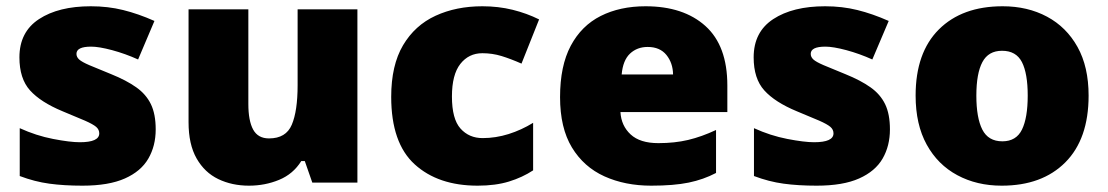

<svg xmlns="http://www.w3.org/2000/svg" viewBox="-20 -583 3539 613"><path d="M477.1 -169.9Q477.1 -117.2 453.6 -76.7Q430.2 -36.1 378.7 -13.2Q327.1 9.8 243.2 9.8Q184.1 9.8 137.5 3.4Q90.8 -2.9 43 -21V-173.8Q95.2 -149.9 149.4 -139.4Q203.6 -128.9 234.9 -128.9Q296.9 -128.9 296.9 -157.2Q296.9 -169.4 286.9 -178Q276.9 -186.5 251.2 -197.8Q225.6 -209 179.2 -228Q109.9 -256.8 75.9 -294.4Q42 -332 42 -399.9Q42 -481 104.5 -522Q167 -563 270 -563Q324.7 -563 373 -551Q421.4 -539.1 473.1 -516.1L420.9 -393.1Q379.9 -411.6 337.9 -422.9Q295.9 -434.1 271 -434.1Q224.1 -434.1 224.1 -411.1Q224.1 -400.9 232.7 -393.1Q241.2 -385.3 265.1 -375Q289.1 -364.7 335 -346.2Q383.3 -326.7 414.8 -304.4Q446.3 -282.2 461.7 -250.5Q477.1 -218.8 477.1 -169.9Z M1121.1 -553.2V0H977.1L953.1 -68.8H941.9Q916 -27.3 871.1 -8.8Q826.2 9.8 774.9 9.8Q720.7 9.8 677 -11.2Q633.3 -32.2 607.7 -77.1Q582 -122.1 582 -192.9V-553.2H772.9V-251Q772.9 -197.3 788.3 -169.2Q803.7 -141.1 838.9 -141.1Q893.1 -141.1 911.6 -184.8Q930.2 -228.5 930.2 -311V-553.2Z M1504.9 9.8Q1378.9 9.8 1304 -58.3Q1229 -126.5 1229 -273.9Q1229 -374.5 1266.8 -438.5Q1304.7 -502.4 1370.6 -532.7Q1436.5 -563 1520 -563Q1570.8 -563 1616.5 -551.8Q1662.1 -540.5 1701.2 -521L1645 -379.9Q1610.8 -395 1581.3 -404.1Q1551.8 -413.1 1520 -413.1Q1476.6 -413.1 1449.7 -378.9Q1422.9 -344.7 1422.9 -274.9Q1422.9 -203.1 1450.2 -172.6Q1477.5 -142.1 1521 -142.1Q1562.5 -142.1 1603.8 -155Q1645 -168 1682.1 -190.9V-39.1Q1647.9 -16.6 1605 -3.4Q1562 9.8 1504.9 9.8Z M2041 -563Q2162.1 -563 2232.2 -500Q2302.2 -437 2302.2 -310.1V-225.1H1960.9Q1963.4 -181.6 1993.4 -153.8Q2023.4 -126 2082 -126Q2133.8 -126 2177 -136.2Q2220.2 -146.5 2266.1 -168V-30.8Q2226.1 -9.8 2178.7 0Q2131.3 9.8 2059.1 9.8Q1975.6 9.8 1909.7 -20Q1843.8 -49.8 1805.9 -112.3Q1768.1 -174.8 1768.1 -272.9Q1768.1 -372.6 1802.2 -436.8Q1836.4 -501 1897.9 -532Q1959.5 -563 2041 -563ZM2047.9 -433.1Q2014.2 -433.1 1991.5 -411.9Q1968.8 -390.6 1964.8 -345.2H2128.9Q2128.4 -381.8 2107.7 -407.5Q2086.9 -433.1 2047.9 -433.1Z M2821.3 -169.9Q2821.3 -117.2 2797.9 -76.7Q2774.4 -36.1 2722.9 -13.2Q2671.4 9.8 2587.4 9.8Q2528.3 9.8 2481.7 3.4Q2435.1 -2.9 2387.2 -21V-173.8Q2439.5 -149.9 2493.7 -139.4Q2547.9 -128.9 2579.1 -128.9Q2641.1 -128.9 2641.1 -157.2Q2641.1 -169.4 2631.1 -178Q2621.1 -186.5 2595.5 -197.8Q2569.8 -209 2523.4 -228Q2454.1 -256.8 2420.2 -294.4Q2386.2 -332 2386.2 -399.9Q2386.2 -481 2448.7 -522Q2511.2 -563 2614.3 -563Q2668.9 -563 2717.3 -551Q2765.6 -539.1 2817.4 -516.1L2765.1 -393.1Q2724.1 -411.6 2682.1 -422.9Q2640.1 -434.1 2615.2 -434.1Q2568.4 -434.1 2568.4 -411.1Q2568.4 -400.9 2576.9 -393.1Q2585.4 -385.3 2609.4 -375Q2633.3 -364.7 2679.2 -346.2Q2727.5 -326.7 2759 -304.4Q2790.5 -282.2 2805.9 -250.5Q2821.3 -218.8 2821.3 -169.9Z M3455.6 -277.8Q3455.6 -139.2 3381.3 -64.7Q3307.1 9.8 3178.2 9.8Q3098.6 9.8 3036.4 -23.7Q2974.1 -57.1 2938.7 -121.3Q2903.3 -185.5 2903.3 -277.8Q2903.3 -415 2977.5 -489Q3051.8 -563 3181.2 -563Q3260.7 -563 3322.8 -529.8Q3384.8 -496.6 3420.2 -433.1Q3455.6 -369.6 3455.6 -277.8ZM3097.2 -277.8Q3097.2 -207 3116.2 -169.4Q3135.3 -131.8 3180.2 -131.8Q3224.6 -131.8 3242.9 -169.4Q3261.2 -207 3261.2 -277.8Q3261.2 -348.6 3242.7 -384.8Q3224.1 -420.9 3179.2 -420.9Q3135.7 -420.9 3116.5 -384.8Q3097.2 -348.6 3097.2 -277.8Z"/></svg>

Font: Open Sans ExtraBold
Style: Regular
Weight: 800
Designer: Monotype Design Team
Foundry: Monotype Imaging Inc.
Version: Version 3.003; ttfautohint (v1.8.4)